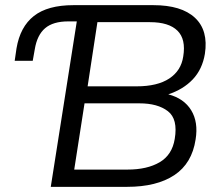

<svg xmlns="http://www.w3.org/2000/svg" viewBox="-20 -725 849 745"><path d="M177 0 278 -642H245Q186 -642 155 -615.5Q124 -589 115 -534L107 -489H37L44 -537Q58 -621 111.5 -663Q165 -705 265 -705H575Q684 -705 736.5 -656Q789 -607 775 -516Q765 -456 728 -417Q691 -378 633 -359Q694 -343 722 -297Q750 -251 739 -184Q725 -91 656.5 -45.5Q588 0 473 0ZM320 -390H510Q591 -390 637 -420.5Q683 -451 691 -506Q702 -573 668.5 -606Q635 -639 562 -639H358ZM268 -67H475Q551 -67 599.5 -95.5Q648 -124 658 -186Q671 -263 631.5 -293.5Q592 -324 521 -324H308Z"/></svg>

Font: Mulish
Style: Italic
Weight: 400
Italic angle: -9°
Designer: Vernon Adams
Foundry: Vernon Adams
Version: Version 3.603; ttfautohint (v1.8.3)